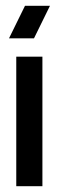

<svg xmlns="http://www.w3.org/2000/svg" viewBox="-20 -643 203 661"><path d="M126 -448V-2H36V-448ZM152 -623 97 -511H11L66 -623Z"/></svg>

Font: Fundamental  Brigade Condensed
Style: Regular
Weight: 400
Width: 3
Designer: Peter Wiegel, original typeface by Carl Albert Fahrenwaldt 1901
Foundry: Peter Wiegel
Version: Version 0.000 2012 initial release